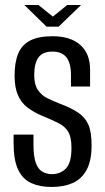

<svg xmlns="http://www.w3.org/2000/svg" viewBox="-20 -736 418 763"><path d="M185 7Q138 7 104 -8.5Q70 -24 52 -62Q34 -100 34 -167V-201Q54 -201 74 -201Q94 -201 113 -201V-162Q113 -115 122 -89.5Q131 -64 148 -54Q165 -44 186 -44Q220 -44 242 -66.5Q264 -89 264 -148Q264 -191 251 -212.5Q238 -234 212 -247Q186 -260 147 -276Q114 -290 89 -309Q64 -328 51 -358.5Q38 -389 38 -435Q38 -489 52.5 -523.5Q67 -558 100 -575Q133 -592 189 -592Q260 -592 299 -557.5Q338 -523 338 -459V-392Q319 -392 300 -392Q281 -392 262 -392V-438Q262 -485 244 -508Q226 -531 189 -531Q150 -531 133 -508Q116 -485 116 -437Q116 -400 130.5 -378.5Q145 -357 168.5 -345.5Q192 -334 218 -324Q263 -307 290.5 -288.5Q318 -270 331 -241Q344 -212 344 -158Q344 -97 324 -60.5Q304 -24 268.5 -8.5Q233 7 185 7ZM165 -630 77 -716H133L190 -670L247 -716H302L213 -630Z"/></svg>

Font: Alumni Sans Thin Medium
Style: Regular
Weight: 500
Version: Version 1.018